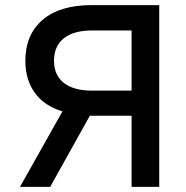

<svg xmlns="http://www.w3.org/2000/svg" viewBox="-20 -730 728 750"><path d="M602 0V-710H337Q214 -710 146.5 -652.5Q79 -595 79 -492Q79 -419 116 -367.5Q153 -316 224 -295L58 0H176L331 -278H494V0ZM494 -376H340Q268 -376 229.5 -406Q191 -436 191 -493Q191 -550 229.5 -580.5Q268 -611 340 -611H494Z"/></svg>

Font: Geist Med
Style: Regular
Weight: 400
Designer: Basement.studio, Andrés Briganti, Mateo Zaragoza
Foundry: Basement.studio, Vercel, Andrés Briganti, Guido Ferreyra, Mateo Zaragoza
Version: Version 1.401